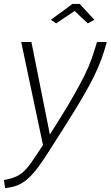

<svg xmlns="http://www.w3.org/2000/svg" viewBox="-56 -734 564 978"><path d="M-36 183Q5 176 31 163Q57 150 78.5 125.5Q100 101 127 59L163 5L52 -520H104L198 -49L246 -125Q291 -197 321.5 -251Q352 -305 374 -349Q396 -393 410.5 -434Q425 -475 438 -520H488Q475 -472 459.5 -430Q444 -388 421.5 -342.5Q399 -297 365.5 -239.5Q332 -182 282 -103L200 26Q165 82 137.5 118.5Q110 155 84.5 177.5Q59 200 31.5 210.5Q4 221 -30 224ZM203 -633 313 -714H350L425 -633L391 -615L324 -678L230 -615Z"/></svg>

Font: Raleway Thin Light
Style: Italic
Weight: 300
Italic angle: -12°
Version: Version 4.026